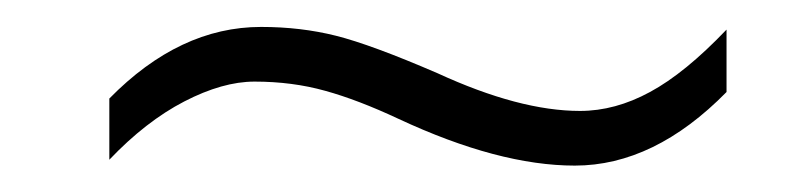

<svg xmlns="http://www.w3.org/2000/svg" viewBox="-20 -425 591 144"><path d="M170.9 -363.8Q147 -363.8 118.2 -348.9Q89.4 -334 62 -305.2V-351.1Q114.7 -404.8 175.8 -404.8Q205.6 -404.8 231.9 -398.2Q258.3 -391.6 308.1 -370.1Q369.6 -341.8 415 -341.8Q441.4 -341.8 467.5 -356Q493.7 -370.1 524.9 -402.8V-356Q470.7 -300.8 411.1 -300.8Q354 -300.8 278.8 -335.9Q248.5 -350.1 223.9 -356.9Q199.2 -363.8 170.9 -363.8Z"/></svg>

Font: TypoPRO Open Sans
Style: Italic
Weight: 300
Italic angle: -12°
Foundry: Ascender Corporation
Version: Version 1.10